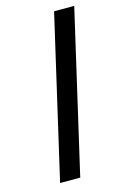

<svg xmlns="http://www.w3.org/2000/svg" viewBox="-109 -740 509 791"><g transform="rotate(-15 145.5 -345.0)"><path d="M45.9 0 205.1 -689.9H291L131.8 0Z"/></g></svg>

Font: HK Grotesk Medium Legacy Italic
Style: Regular
Weight: 500
Italic angle: -13°
Designer: Alfredo Marco Pradil
Foundry: Hanken Design Co.
Version: Version 2.022;PS 002.022;hotconv 1.0.88;makeotf.lib2.5.64775